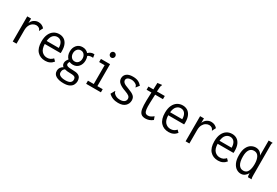

<svg xmlns="http://www.w3.org/2000/svg" viewBox="65 -1761 4370 3030"><g transform="rotate(30 2250.0 -246.5)"><path d="M102 -457H172L171 -374Q188 -420 225 -444Q262 -468 303 -468Q369 -468 413 -418L384 -362L381 -353L374 -356Q371 -364 367.5 -372Q364 -380 352 -391Q327 -408 299 -408Q269 -408 239.5 -390.5Q210 -373 190.5 -336.5Q171 -300 171 -242V1H102Z M695 10Q603 10 548.5 -49.5Q494 -109 494 -227Q494 -307 519 -360.5Q544 -414 586.5 -441Q629 -468 683 -468Q731 -468 768.5 -445.5Q806 -423 828 -375.5Q850 -328 850 -251Q850 -242 849.5 -234.5Q849 -227 848 -218H559Q562 -127 601 -87Q640 -47 696 -47Q760 -47 801 -96L839 -58Q785 10 695 10ZM561 -274H782Q782 -340 754.5 -377Q727 -414 678 -414Q635 -414 602.5 -381.5Q570 -349 561 -274Z M1104 -155Q1070 -155 1042 -168Q1026 -147 1026 -127Q1026 -103 1052 -92.5Q1078 -82 1150 -82Q1213 -82 1245.5 -67Q1278 -52 1290 -26Q1302 0 1302 34Q1302 69 1284.5 101Q1267 133 1228 152.5Q1189 172 1123 172Q1037 172 986 142.5Q935 113 935 54Q935 17 954 -9.5Q973 -36 999 -48Q969 -70 969 -110Q969 -132 979 -153Q989 -174 1006 -193Q960 -238 960 -315Q960 -383 999 -428.5Q1038 -474 1104 -474Q1138 -474 1165 -461.5Q1192 -449 1210 -428Q1234 -451 1259.5 -461.5Q1285 -472 1320 -469L1329 -410Q1302 -413 1278 -409Q1254 -405 1234 -390Q1248 -356 1248 -315Q1248 -247 1209.5 -201Q1171 -155 1104 -155ZM1104 -214Q1144 -214 1167.5 -243Q1191 -272 1191 -315Q1191 -358 1167.5 -387Q1144 -416 1104 -416Q1065 -416 1041 -387Q1017 -358 1017 -315Q1017 -272 1041 -243Q1065 -214 1104 -214ZM998 46Q998 80 1031.5 98.5Q1065 117 1124 117Q1185 117 1212 97Q1239 77 1239 45Q1239 23 1232 8.5Q1225 -6 1203 -12.5Q1181 -19 1137 -19Q1074 -19 1035 -31Q1015 -16 1006.5 0.5Q998 17 998 46Z M1439 0V-57H1545V-400H1445V-457H1611V-57H1708V0ZM1574 -555Q1555 -555 1541 -569.5Q1527 -584 1527 -604Q1527 -625 1540.5 -639.5Q1554 -654 1574 -654Q1594 -654 1608 -639Q1622 -624 1622 -604Q1622 -584 1608 -569.5Q1594 -555 1574 -555Z M2024 10Q1970 10 1926.5 -7Q1883 -24 1850 -57L1886 -122L1891 -131L1897 -127Q1899 -119 1901.5 -110.5Q1904 -102 1915 -90Q1934 -71 1960 -59.5Q1986 -48 2026 -48Q2074 -48 2101.5 -68Q2129 -88 2129 -123Q2129 -152 2106.5 -171Q2084 -190 2027 -210Q1956 -234 1914 -267.5Q1872 -301 1872 -352Q1872 -404 1910.5 -436Q1949 -468 2025 -468Q2083 -468 2121 -450.5Q2159 -433 2189 -398L2151 -349L2145 -340L2139 -345Q2138 -353 2135.5 -361Q2133 -369 2122 -381Q2102 -398 2076.5 -406.5Q2051 -415 2027 -415Q1989 -415 1964 -400Q1939 -385 1939 -357Q1939 -332 1961.5 -311.5Q1984 -291 2054 -267Q2130 -240 2162.5 -211.5Q2195 -183 2195 -133Q2195 -72 2152 -31Q2109 10 2024 10Z M2520 8Q2467 8 2439 -18Q2411 -44 2402 -100.5Q2393 -157 2395 -248L2400 -396H2312V-454H2402L2406 -574L2476 -583L2486 -584L2487 -577Q2482 -570 2478.5 -563Q2475 -556 2473 -539L2467 -454H2610V-396H2468L2462 -243Q2459 -168 2465 -126.5Q2471 -85 2487 -68.5Q2503 -52 2530 -52Q2560 -52 2583.5 -65Q2607 -78 2631 -97L2651 -40Q2620 -15 2587.5 -3.5Q2555 8 2520 8Z M2945 10Q2853 10 2798.5 -49.5Q2744 -109 2744 -227Q2744 -307 2769 -360.5Q2794 -414 2836.5 -441Q2879 -468 2933 -468Q2981 -468 3018.5 -445.5Q3056 -423 3078 -375.5Q3100 -328 3100 -251Q3100 -242 3099.5 -234.5Q3099 -227 3098 -218H2809Q2812 -127 2851 -87Q2890 -47 2946 -47Q3010 -47 3051 -96L3089 -58Q3035 10 2945 10ZM2811 -274H3032Q3032 -340 3004.5 -377Q2977 -414 2928 -414Q2885 -414 2852.5 -381.5Q2820 -349 2811 -274Z M3252 -457H3322L3321 -374Q3338 -420 3375 -444Q3412 -468 3453 -468Q3519 -468 3563 -418L3534 -362L3531 -353L3524 -356Q3521 -364 3517.5 -372Q3514 -380 3502 -391Q3477 -408 3449 -408Q3419 -408 3389.5 -390.5Q3360 -373 3340.5 -336.5Q3321 -300 3321 -242V1H3252Z M3845 10Q3753 10 3698.5 -49.5Q3644 -109 3644 -227Q3644 -307 3669 -360.5Q3694 -414 3736.5 -441Q3779 -468 3833 -468Q3881 -468 3918.5 -445.5Q3956 -423 3978 -375.5Q4000 -328 4000 -251Q4000 -242 3999.5 -234.5Q3999 -227 3998 -218H3709Q3712 -127 3751 -87Q3790 -47 3846 -47Q3910 -47 3951 -96L3989 -58Q3935 10 3845 10ZM3711 -274H3932Q3932 -340 3904.5 -377Q3877 -414 3828 -414Q3785 -414 3752.5 -381.5Q3720 -349 3711 -274Z M4259 10Q4217 10 4178.5 -15Q4140 -40 4115 -93.5Q4090 -147 4090 -233Q4090 -319 4115.5 -371Q4141 -423 4181 -446Q4221 -469 4263 -469Q4306 -469 4336 -448Q4366 -427 4381 -391V-665H4453V-658Q4447 -652 4445.5 -645Q4444 -638 4444 -621L4445 -71Q4445 -53 4446 -35.5Q4447 -18 4454 0H4388Q4381 -17 4379.5 -34Q4378 -51 4378 -69Q4359 -34 4329 -12Q4299 10 4259 10ZM4270 -52Q4327 -52 4351.5 -101Q4376 -150 4376 -231Q4376 -312 4349 -361Q4322 -410 4265 -410Q4211 -410 4183 -367.5Q4155 -325 4155 -244Q4155 -149 4185 -100.5Q4215 -52 4270 -52Z"/></g></svg>

Font: Inconsolata SemiCondensed
Style: Regular
Weight: 400
Width: 4
Monospace: yes
Designer: Raph Levien, Cyreal, Brenton Simpson
Foundry: Raph Levien, Cyreal, Google
Version: Version 3.000; ttfautohint (v1.8.2.53-6de2)